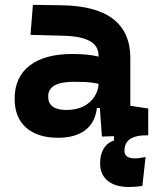

<svg xmlns="http://www.w3.org/2000/svg" viewBox="-20 -542 626 769"><path d="M498 207Q441.9 207 411.4 182.1Q380.9 157.2 380.9 111.8Q380.9 77.1 395.3 53.2Q409.7 29.3 436.5 21V3.4L388.2 4.9L379.9 -109.4H368.2Q360.8 -49.8 320.6 -20Q280.3 9.8 212.9 9.8Q130.4 9.8 84.5 -30.8Q38.6 -71.3 38.6 -146Q38.6 -232.9 98.6 -279.3Q158.7 -325.7 269 -325.7Q301.3 -325.7 326.4 -323.2Q351.6 -320.8 375 -315.4V-316.9Q375 -358.4 339.6 -377.7Q304.2 -397 234.4 -398.9L102.1 -402.3L111.8 -522.5L224.6 -521Q365.2 -519 433.6 -465.6Q502 -412.1 502 -309.6V-118.2L573.7 -107.4V0L547.9 0.5Q478.5 6.8 478.5 61.5Q478.5 92.3 519 92.3Q537.6 92.3 563 86.9L550.3 202.6Q523.4 207 498 207ZM375 -206.5Q346.7 -212.4 323.7 -213.4Q300.8 -214.4 275.4 -214.4Q172.9 -214.4 172.9 -155.8Q172.9 -101.6 245.6 -101.6Q287.6 -101.6 316.2 -116.9Q344.7 -132.3 359.4 -156.5Q374 -180.7 375 -206.5Z"/></svg>

Font: Cascadia Mono
Style: Bold
Weight: 700
Monospace: yes
Designer: Aaron Bell
Foundry: Saja Typeworks
Version: Version 2404.023; ttfautohint (v1.8.4)